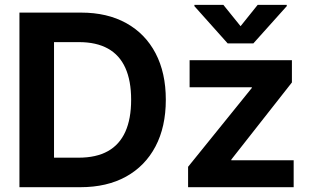

<svg xmlns="http://www.w3.org/2000/svg" viewBox="-20 -780 1294 800"><path d="M314.5 0H127.4V-123H307.1Q380.9 -123 429.4 -150.1Q478 -177.2 502.2 -231Q526.4 -284.7 526.4 -364.3Q526.4 -443.8 502.2 -497.3Q478 -550.8 429.7 -577.6Q381.3 -604.5 309.1 -604.5H124V-727.5H317.9Q426.8 -727.5 506.1 -683.6Q585.4 -639.6 628.2 -558.1Q670.9 -476.6 670.9 -364.3Q670.9 -251.5 627.9 -169.9Q585 -88.4 505.4 -44.2Q425.8 0 314.5 0ZM205.1 -727.5V0H61V-727.5ZM763.7 0V-85L1029.3 -413.6V-416.5H770V-529.3H1196.3V-436.5L943.8 -115.2V-112.3H1203.6V0ZM910.6 -759.8 982.4 -670.9 1053.7 -759.8H1174.8V-754.4L1035.6 -599.1H928.7L790 -754.4V-759.8Z"/></svg>

Font: Inter Cardless Tabular Bold
Style: Bold
Weight: 700
Designer: Rasmus Andersson
Foundry: rsms
Version: Version 4.000;git-4fc901f